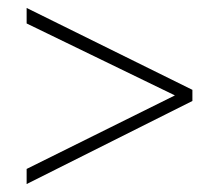

<svg xmlns="http://www.w3.org/2000/svg" viewBox="-20 -679 551 483"><path d="M47 -216 464 -425V-453L47 -659V-620L420 -439L47 -254Z"/></svg>

Font: Noto Sans Kannada UI SemiCondensed ExtraLight
Style: Regular
Weight: 200
Width: 4
Designer: Jelle Bosma - Monotype Design Team
Foundry: Monotype Imaging Inc.
Version: Version 2.005